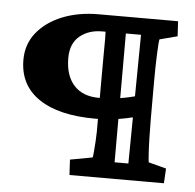

<svg xmlns="http://www.w3.org/2000/svg" viewBox="-41 -501 552 543"><g transform="rotate(5 235.0 -230.0)"><path d="M443.4 0H175.3L172.9 -43.5L236.3 -55.2Q237.3 -58.1 238.5 -72Q239.7 -85.9 240.7 -102.5Q241.7 -119.1 241.7 -128.9V-253.9Q241.7 -310.5 241.9 -342.3Q242.2 -374 242.2 -389.6Q242.2 -405.3 241.7 -412.6H231.9Q193.4 -412.6 168.2 -391.4Q143.1 -370.1 143.1 -329.6Q143.1 -279.8 168 -252.2Q192.9 -224.6 238.8 -224.6Q270.5 -224.6 298.6 -229Q326.7 -233.4 361.8 -243.7V-183.1Q318.4 -172.4 291 -168.7Q263.7 -165 233.9 -165Q129.9 -165 73.5 -203.4Q17.1 -241.7 17.1 -313.5Q17.1 -357.9 43.5 -390.6Q69.8 -423.3 115.2 -441.7Q160.6 -460 217.8 -460H443.4L445.8 -417.5L395.5 -404.3Q393.6 -398.9 392.1 -361.6Q390.6 -324.2 390.6 -281.7V-177.7Q390.6 -150.4 391.4 -123.5Q392.1 -96.7 393.3 -78.1Q394.5 -59.6 395.5 -55.2L445.8 -42ZM299.3 -412.6V-46.9H338.4L342.3 -412.6Z"/></g></svg>

Font: Lateef ExtraBold
Style: Regular
Weight: 800
Designer: SIL International
Foundry: SIL International
Version: Version 4.200